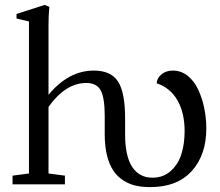

<svg xmlns="http://www.w3.org/2000/svg" viewBox="-20 -746 890 777"><path d="M30.8 0V-35.2L97.2 -43.9V-659.2L46.9 -670.9V-689.5L160.6 -726.1L179.7 -718.3Q176.3 -681.6 176.3 -646V-362.3Q257.3 -460.4 359.9 -460.4Q428.7 -460.4 457.5 -416.3Q486.3 -372.1 486.3 -266.1V-202.6Q486.3 -113.8 515.1 -70.3Q543.9 -26.9 596.7 -26.9Q641.1 -26.9 671.4 -54.4Q701.7 -82 714.4 -123.3Q727.1 -164.6 727.1 -215.3Q727.1 -290 697.8 -340.6Q668.5 -391.1 614.3 -408.7Q614.7 -429.2 633.1 -444.8Q651.4 -460.4 679.7 -460.4Q712.9 -460.4 739.5 -439.2Q766.1 -418 782.2 -383.3Q798.3 -348.6 806.6 -308.1Q814.9 -267.6 814.9 -226.1Q814.9 -118.7 755.9 -53.7Q696.8 11.2 587.9 11.2Q555.2 11.2 528.6 5.1Q502 -1 478.3 -16.4Q454.6 -31.7 438.5 -55.7Q422.4 -79.6 413.1 -116.7Q403.8 -153.8 403.8 -202.6V-275.4Q403.8 -350.6 387.5 -380.4Q371.1 -410.2 329.1 -410.2Q245.6 -410.2 176.3 -313.5V-43.9L242.7 -35.2V0Z"/></svg>

Font: Elstob 8pt
Style: Regular
Weight: 400
Designer: Peter S. Baker
Version: Version 1.015